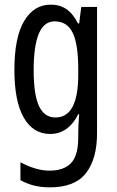

<svg xmlns="http://www.w3.org/2000/svg" viewBox="-20 -567 502 827"><path d="M199 -547Q237 -547 265.5 -528Q294 -509 316 -466H321L330 -537H398V6Q398 118 350 179Q302 240 195 240Q158 240 127.5 232.5Q97 225 68 209V132Q136 168 193 168Q255 168 286 135.5Q317 103 317 25V9Q317 -8 318 -29.5Q319 -51 321 -75H317Q274 10 196 10Q123 10 82.5 -60Q42 -130 42 -266Q42 -406 84 -476.5Q126 -547 199 -547ZM216 -475Q169 -475 147 -421.5Q125 -368 125 -265Q125 -159 148 -110Q171 -61 219 -61Q317 -61 317 -245V-270Q317 -377 293 -426Q269 -475 216 -475Z"/></svg>

Font: Noto Sans Kannada ExtraCondensed
Style: Regular
Weight: 400
Width: 2
Designer: Jelle Bosma - Monotype Design Team
Foundry: Monotype Imaging Inc.
Version: Version 2.005; ttfautohint (v1.8.4.7-5d5b)